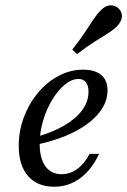

<svg xmlns="http://www.w3.org/2000/svg" viewBox="-20 -686 475 717"><path d="M182.3 11.3Q119.4 11.3 84.7 -28.6Q50 -68.5 50 -141.1Q50 -197.6 69.4 -248.8Q88.7 -300 122.2 -339.9Q155.6 -379.8 199.2 -402.8Q242.7 -425.8 290.3 -425.8Q334.7 -425.8 358.1 -406Q381.5 -386.3 381.5 -348.4Q381.5 -303.2 348.8 -263.3Q316.1 -223.4 256.5 -193.1Q196.8 -162.9 114.5 -145.2V-174.2Q176.6 -191.9 220.6 -217.7Q264.5 -243.5 287.5 -275.4Q310.5 -307.3 310.5 -343.5Q310.5 -366.9 300.8 -379Q291.1 -391.1 273.4 -391.1Q247.6 -391.1 221.8 -369.8Q196 -348.4 174.6 -312.9Q153.2 -277.4 140.7 -234.7Q128.2 -191.9 128.2 -149.2Q128.2 -94.4 149.6 -64.9Q171 -35.5 209.7 -35.5Q241.1 -35.5 267.7 -54.4Q294.4 -73.4 314.5 -111.3H350Q321.8 -51.6 279 -20.2Q236.3 11.3 182.3 11.3ZM267.7 -483.9 250 -500.8Q278.2 -537.1 296.8 -564.9Q315.3 -592.7 328.6 -612.9Q341.9 -633.1 355.6 -646.8Q373.4 -665.3 391.9 -666.1Q410.5 -666.9 424.2 -653.2Q436.3 -641.1 435.1 -623Q433.9 -604.8 415.3 -586.3Q400.8 -572.6 380.2 -559.7Q359.7 -546.8 331.9 -529.4Q304 -512.1 267.7 -483.9Z"/></svg>

Font: Playfair 9pt
Style: Italic
Weight: 400
Italic angle: -15.6°
Designer: Claus Eggers Sørensen
Foundry: Claus Eggers Sørensen
Version: Version 2.001;gftools[0.9.30]